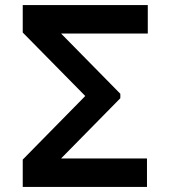

<svg xmlns="http://www.w3.org/2000/svg" viewBox="-20 -740 675 760"><path d="M561.8 0H70V-108.3L317.5 -360L70 -611.3V-720H565V-607.2H221.8L456.3 -368.8V-351.2L221.8 -112.8H561.8Z"/></svg>

Font: Manrope Variable Light
Style: Regular
Weight: 200
Designer: Mikhail Sharanda
Foundry: Mikhail Sharanda
Version: Version 4.505